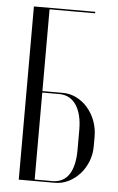

<svg xmlns="http://www.w3.org/2000/svg" viewBox="-51 -735 473 772"><g transform="rotate(5 185.0 -349.5)"><path d="M118.1 -363V-693H301.9V-699H54.4V0H199.9Q229.1 0 255.1 -13Q281.1 -26 300.8 -47.9Q320.4 -69.8 331.8 -98.7Q343.1 -127.6 343.1 -160.1V-198.5Q343.1 -232.2 331.9 -262.2Q320.6 -292.1 301 -314.7Q281.4 -337.2 255.4 -350.1Q229.4 -363 200.5 -363ZM279.4 -140.2Q279.4 -106.5 273.4 -81.5Q267.5 -56.5 256.4 -39.9Q245.2 -23.2 228.4 -14.6Q211.5 -6 190.2 -6H118.1V-357H187.1Q208.8 -357 225.9 -347.8Q243 -338.6 254.9 -320.9Q266.8 -303.2 273.1 -278.1Q279.4 -252.9 279.4 -220.2Z"/></g></svg>

Font: Moniqa Black
Style: Regular
Weight: 900
Designer: Rajesh Rajput
Foundry: Rajesh Rajput
Version: Version 1.000